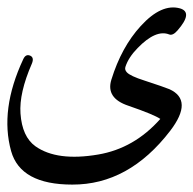

<svg xmlns="http://www.w3.org/2000/svg" viewBox="-39 -329 525 521"><path d="M301.3 -147.5Q298.8 -139.6 305.2 -132.8Q314.5 -122.6 353 -110.4Q406.7 -92.8 420.9 -86.9Q486.3 -57.1 422.9 25.9Q310.5 172.4 157.2 171.9Q16.6 171.9 -8.8 81.1Q-40 -31.2 23.9 -168Q30.8 -183.6 43.5 -177.7Q54.2 -172.4 47.4 -156.2Q12.7 -76.7 16.6 -21Q21 42 57.1 67.9Q115.7 109.4 227.5 90.3Q325.2 73.7 396 -6.3Q378.9 -18.1 309.6 -42Q247.6 -62.5 263.2 -112.8Q290.5 -201.2 342.8 -258.3Q399.4 -320.3 449.7 -306.2Q485.4 -295.4 442.9 -246.6Q430.2 -231.9 420.4 -235.4Q384.3 -250 334.5 -198.7Q309.6 -173.3 301.3 -147.5Z"/></svg>

Font: Amiri Typewriter
Style: Regular
Weight: 400
Monospace: yes
Designer: Khaled Hosny
Version: Version 1.1